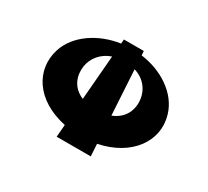

<svg xmlns="http://www.w3.org/2000/svg" viewBox="-138 -828 1231 1136"><g transform="rotate(30 478.0 -259.5)"><path d="M573 -181 555 -487C625 -466 665 -412 673 -353C683 -287 657 -213 573 -181ZM377 -182C296 -216 275 -288 285 -353C295 -411 335 -463 402 -486ZM410 -579C270 -559 139 -476 100 -353C51 -197 147 -40 362 5L355 89H588L583 6C798 -38 905 -196 858 -353C822 -477 692 -561 550 -579L548 -608H412Z"/></g></svg>

Font: Hussar Milosc
Style: Bold
Weight: 700
Foundry: Cannot Into Space Fonts
Version: Version 1.02